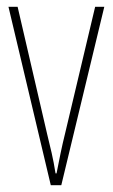

<svg xmlns="http://www.w3.org/2000/svg" viewBox="-20 -613 333 567"><path d="M130 -66 5 -593H32L119 -218Q126 -190 132.5 -161.5Q139 -133 144 -101H147Q153 -132 159 -161Q165 -190 172 -218L261 -593H288L161 -66Z"/></svg>

Font: Noto Sans Malayalam UI ExtraCondensed Thin
Style: Regular
Weight: 100
Width: 2
Designer: Jelle Bosma - Monotype Design Team
Foundry: Monotype Imaging Inc.
Version: Version 2.104; ttfautohint (v1.8.4.7-5d5b)